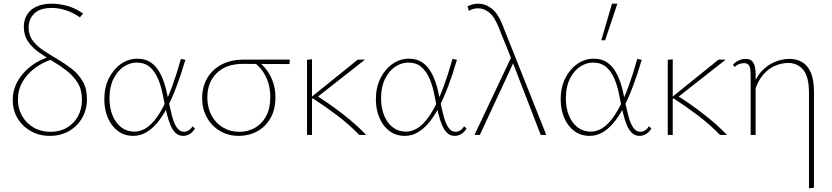

<svg xmlns="http://www.w3.org/2000/svg" viewBox="-20 -731 4509 1040"><path d="M250 5Q192 5 146.5 -21Q101 -47 75 -90.5Q49 -134 49 -189Q49 -224 59.5 -255Q70 -286 89.5 -313Q109 -340 134.5 -362Q160 -384 190.5 -400Q221 -416 254 -426L265 -411Q212 -394 169.5 -362.5Q127 -331 102 -287.5Q77 -244 77 -192Q77 -142 100 -102.5Q123 -63 162.5 -40Q202 -17 253 -17Q304 -17 342.5 -39.5Q381 -62 402.5 -101.5Q424 -141 424 -191Q424 -245 401 -282Q378 -319 342.5 -347Q307 -375 267 -398.5Q227 -422 191 -447.5Q155 -473 132 -506Q109 -539 109 -586Q109 -623 126.5 -651.5Q144 -680 178 -695.5Q212 -711 260 -711Q299 -711 341.5 -700Q384 -689 430 -658L413 -637Q374 -664 335.5 -676Q297 -688 261 -688Q196 -688 165.5 -657.5Q135 -627 135 -582Q135 -540 158 -510Q181 -480 217 -456.5Q253 -433 293 -409.5Q333 -386 369 -358Q405 -330 428 -290.5Q451 -251 451 -195Q451 -138 425.5 -93Q400 -48 354.5 -21.5Q309 5 250 5Z M702 5Q654 5 619 -21Q584 -47 564.5 -92Q545 -137 545 -193Q545 -258 570 -307.5Q595 -357 635.5 -385Q676 -413 723 -413Q762 -413 789 -397.5Q816 -382 835 -354Q854 -326 867 -289Q880 -252 888 -209Q900 -149 911 -106Q922 -63 938 -40Q954 -17 977 -17Q989 -17 1001.5 -24.5Q1014 -32 1023 -47L1036 -35Q1026 -17 1009 -6Q992 5 972 5Q948 5 931.5 -10.5Q915 -26 903.5 -53Q892 -80 883 -117.5Q874 -155 865 -201Q855 -259 837 -302Q819 -345 791 -368.5Q763 -392 720 -392Q683 -392 649 -369Q615 -346 594 -302.5Q573 -259 573 -198Q573 -147 589.5 -106Q606 -65 636.5 -41.5Q667 -18 708 -18Q736 -18 763 -32.5Q790 -47 815.5 -77.5Q841 -108 865.5 -155Q890 -202 913.5 -266Q937 -330 960 -412L984 -407Q961 -328 936.5 -263.5Q912 -199 886 -149Q860 -99 831 -65Q802 -31 770 -13Q738 5 702 5Z M1274 5Q1216 5 1171 -22Q1126 -49 1100.5 -95Q1075 -141 1075 -199Q1075 -260 1102 -307Q1129 -354 1179.5 -381Q1230 -408 1299 -408H1550L1548 -384Q1482 -384 1414 -384.5Q1346 -385 1295 -385Q1205 -385 1154 -335Q1103 -285 1103 -203Q1103 -150 1125 -107.5Q1147 -65 1187 -41Q1227 -17 1277 -17Q1322 -17 1360 -38Q1398 -59 1421 -101Q1444 -143 1444 -205Q1444 -248 1433 -283Q1422 -318 1403 -345Q1384 -372 1359 -391L1380 -397Q1404 -379 1425 -351Q1446 -323 1459 -286Q1472 -249 1472 -204Q1472 -138 1445 -91Q1418 -44 1373 -19.5Q1328 5 1274 5Z M1926 0Q1872 -56 1807.5 -105Q1743 -154 1676 -197H1666V-205L1918 -408H1957L1687 -196V-218Q1762 -171 1833.5 -116Q1905 -61 1964 0ZM1643 0V-407L1670 -410V0Z M2173 5Q2125 5 2090 -21Q2055 -47 2035.5 -92Q2016 -137 2016 -193Q2016 -258 2041 -307.5Q2066 -357 2106.5 -385Q2147 -413 2194 -413Q2233 -413 2260 -397.5Q2287 -382 2306 -354Q2325 -326 2338 -289Q2351 -252 2359 -209Q2371 -149 2382 -106Q2393 -63 2409 -40Q2425 -17 2448 -17Q2460 -17 2472.5 -24.5Q2485 -32 2494 -47L2507 -35Q2497 -17 2480 -6Q2463 5 2443 5Q2419 5 2402.5 -10.5Q2386 -26 2374.5 -53Q2363 -80 2354 -117.5Q2345 -155 2336 -201Q2326 -259 2308 -302Q2290 -345 2262 -368.5Q2234 -392 2191 -392Q2154 -392 2120 -369Q2086 -346 2065 -302.5Q2044 -259 2044 -198Q2044 -147 2060.5 -106Q2077 -65 2107.5 -41.5Q2138 -18 2179 -18Q2207 -18 2234 -32.5Q2261 -47 2286.5 -77.5Q2312 -108 2336.5 -155Q2361 -202 2384.5 -266Q2408 -330 2431 -412L2455 -407Q2432 -328 2407.5 -263.5Q2383 -199 2357 -149Q2331 -99 2302 -65Q2273 -31 2241 -13Q2209 5 2173 5Z M2909 0 2753 -404Q2741 -435 2729 -464.5Q2717 -494 2705 -523Q2693 -552 2682 -581Q2658 -641 2629.5 -663.5Q2601 -686 2569 -686Q2555 -686 2542.5 -682.5Q2530 -679 2520 -672L2512 -696Q2524 -703 2539 -707Q2554 -711 2570 -711Q2609 -711 2643.5 -684.5Q2678 -658 2703 -593L2939 0ZM2550 0 2752 -427 2766 -402 2579 0Z M3174 5Q3126 5 3091 -21Q3056 -47 3036.5 -92Q3017 -137 3017 -193Q3017 -258 3042 -307.5Q3067 -357 3107.5 -385Q3148 -413 3195 -413Q3234 -413 3261 -397.5Q3288 -382 3307 -354Q3326 -326 3339 -289Q3352 -252 3360 -209Q3372 -149 3383 -106Q3394 -63 3410 -40Q3426 -17 3449 -17Q3461 -17 3473.5 -24.5Q3486 -32 3495 -47L3508 -35Q3498 -17 3481 -6Q3464 5 3444 5Q3420 5 3403.5 -10.5Q3387 -26 3375.5 -53Q3364 -80 3355 -117.5Q3346 -155 3337 -201Q3327 -259 3309 -302Q3291 -345 3263 -368.5Q3235 -392 3192 -392Q3155 -392 3121 -369Q3087 -346 3066 -302.5Q3045 -259 3045 -198Q3045 -147 3061.5 -106Q3078 -65 3108.5 -41.5Q3139 -18 3180 -18Q3208 -18 3235 -32.5Q3262 -47 3287.5 -77.5Q3313 -108 3337.5 -155Q3362 -202 3385.5 -266Q3409 -330 3432 -412L3456 -407Q3433 -328 3408.5 -263.5Q3384 -199 3358 -149Q3332 -99 3303 -65Q3274 -31 3242 -13Q3210 5 3174 5ZM3237 -513 3295 -711H3324L3258 -513Z M3880 0Q3826 -56 3761.5 -105Q3697 -154 3630 -197H3620V-205L3872 -408H3911L3641 -196V-218Q3716 -171 3787.5 -116Q3859 -61 3918 0ZM3597 0V-407L3624 -410V0Z M4362 289V-227Q4362 -315 4331 -352.5Q4300 -390 4249 -390Q4215 -390 4179 -375Q4143 -360 4113.5 -326Q4084 -292 4068 -237L4052 -246Q4070 -306 4102.5 -342Q4135 -378 4175.5 -395Q4216 -412 4256 -412Q4296 -412 4326 -394Q4356 -376 4372.5 -336.5Q4389 -297 4389 -234V286ZM4046 0V-329Q4046 -339 4044.5 -353.5Q4043 -368 4035.5 -378.5Q4028 -389 4010 -389Q3998 -389 3984 -384Q3970 -379 3960 -368L3950 -381Q3963 -395 3981.5 -403.5Q4000 -412 4018 -412Q4044 -412 4055 -398.5Q4066 -385 4069.5 -366.5Q4073 -348 4073 -334V0Z"/></svg>

Font: Ysabeau Office Thin
Style: Regular
Weight: 250
Designer: Christian Thalmann (Catharsis Fonts)
Version: Version 2.001;gftools[0.9.30]; featfreeze: tnum,lnum,ss02